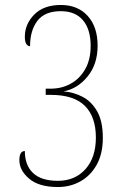

<svg xmlns="http://www.w3.org/2000/svg" viewBox="-20 -744 505 773"><path d="M213 9Q137 9 97.5 -24.5Q58 -58 58 -99Q58 -136 80 -136Q80 -79 113 -47.5Q146 -16 213 -16Q282 -16 324 -63Q366 -110 366 -190Q366 -274 321.5 -318Q277 -362 185 -362H164V-387H184Q229 -387 265.5 -407.5Q302 -428 323.5 -466.5Q345 -505 345 -559Q345 -626 314 -662.5Q283 -699 225 -699Q160 -699 130.5 -660Q101 -621 101 -558Q92 -558 86 -567Q80 -576 80 -596Q80 -647 118 -685.5Q156 -724 225 -724Q293 -724 333 -680Q373 -636 373 -560Q373 -486 333 -436.5Q293 -387 236 -376Q276 -373 312 -354.5Q348 -336 371 -296Q394 -256 394 -189Q394 -125 369.5 -81Q345 -37 304 -14Q263 9 213 9Z"/></svg>

Font: Noto Serif Ethiopic Condensed Thin
Style: Regular
Weight: 100
Width: 3
Designer: Monotype Design Team
Foundry: Monotype Imaging Inc.
Version: Version 2.102; ttfautohint (v1.8.4.7-5d5b)